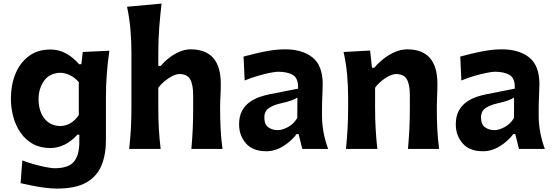

<svg xmlns="http://www.w3.org/2000/svg" viewBox="-20 -847 3152 1092"><path d="M303.7 225.6Q269.5 225.6 230.5 220.2Q191.4 214.8 156 207.5Q120.6 200.2 97.2 194.8L106.9 65.4Q141.1 78.6 178.2 88.6Q215.3 98.6 245.6 104.2Q275.9 109.9 289.1 109.9Q369.1 109.9 400.1 73Q431.2 36.1 431.2 -39.6V-81.1H420.4Q385.7 -42.5 345.9 -23.7Q306.2 -4.9 267.1 -4.9Q210 -4.9 167.7 -28.1Q125.5 -51.3 97.7 -91.3Q69.8 -131.3 55.9 -181.9Q42 -232.4 42 -286.6Q42 -363.3 67.6 -426.5Q93.3 -489.7 143.6 -527.6Q193.8 -565.4 267.1 -565.4Q315.4 -565.4 356.9 -542.2Q398.4 -519 429.7 -481.9H442.9L450.7 -551.3L602.1 -558.6Q582.5 -425.3 582.5 -294.4V-48.8Q582.5 32.7 556.9 94.7Q531.2 156.7 470.5 191.2Q409.7 225.6 303.7 225.6ZM322.8 -129.9Q387.7 -132.3 428.2 -192.9V-379.9Q406.7 -404.8 378.9 -418.7Q351.1 -432.6 323.7 -433.1Q261.2 -431.2 230.2 -387Q199.2 -342.8 199.2 -281.2Q199.2 -242.2 212.4 -208Q225.6 -173.8 253.2 -152.6Q280.8 -131.3 322.8 -129.9Z M714.8 0Q721.2 -59.6 724.4 -115.2Q727.5 -170.9 727.5 -239.7V-546.4Q727.5 -614.3 721.9 -679Q716.3 -743.7 702.6 -808.6L898.9 -826.7Q891.1 -760.7 885.7 -691.4Q880.4 -622.1 880.4 -546.4V-472.2H894.5Q914.1 -496.1 941.7 -517.6Q969.2 -539.1 1001 -552.7Q1032.7 -566.4 1064 -566.4Q1235.8 -566.4 1235.8 -370.1Q1235.8 -334.5 1233.9 -300.8Q1231.9 -267.1 1231.9 -239.7Q1231.9 -170.9 1234.6 -115.2Q1237.3 -59.6 1245.6 0H1068.4Q1073.7 -59.6 1076.2 -114.3Q1078.6 -168.9 1078.6 -231.4V-305.7Q1078.6 -366.2 1061.5 -396Q1044.4 -425.8 999.5 -425.8Q983.4 -425.8 961.4 -415Q939.5 -404.3 917.7 -386.7Q896 -369.1 880.4 -348.1V-231.4Q880.4 -168.9 883.5 -114.3Q886.7 -59.6 893.6 0Z M1494.6 13.2Q1418 13.2 1378.9 -31.5Q1339.8 -76.2 1339.8 -139.6Q1339.8 -186 1356.9 -217Q1374 -248 1400.9 -266.8Q1427.7 -285.6 1457.3 -295.7Q1486.8 -305.7 1511.7 -310.5L1675.3 -342.8Q1677.7 -400.9 1646.7 -419.9Q1615.7 -439 1561.5 -439Q1547.9 -439 1516.4 -432.9Q1484.9 -426.8 1446.3 -415.5Q1407.7 -404.3 1371.6 -389.2L1365.2 -525.4Q1392.1 -532.2 1431.2 -542Q1470.2 -551.8 1514.6 -559.1Q1559.1 -566.4 1602.1 -566.4Q1700.2 -566.4 1757.8 -520Q1815.4 -473.6 1815.4 -369.1Q1815.4 -342.3 1813.5 -304Q1811.5 -265.6 1811.5 -233.9V-184.6Q1811.5 -143.6 1819.6 -97.7Q1827.6 -51.8 1846.2 0H1699.2L1678.2 -84.5H1667Q1638.2 -45.4 1591.6 -16.1Q1544.9 13.2 1494.6 13.2ZM1560.1 -106.9Q1585.4 -106.9 1618.2 -124.5Q1650.9 -142.1 1670.9 -176.3L1671.4 -292Q1660.6 -285.2 1640.9 -277.1Q1621.1 -269 1569.8 -257.3Q1535.6 -249.5 1509.5 -232.4Q1483.4 -215.3 1483.4 -178.2Q1483.4 -139.6 1505.9 -123.3Q1528.3 -106.9 1560.1 -106.9Z M1947.8 0Q1953.6 -59.6 1956.8 -115.2Q1960 -170.9 1960 -239.7V-294.4Q1960 -356.9 1954.3 -421.4Q1948.7 -485.8 1934.1 -551.3L2085 -559.6L2095.7 -461.9H2108.9Q2131.3 -488.8 2161.6 -512.7Q2191.9 -536.6 2226.8 -551.5Q2261.7 -566.4 2296.4 -566.4Q2467.8 -566.4 2467.8 -370.1Q2467.8 -334.5 2466.1 -300.8Q2464.4 -267.1 2464.4 -239.7Q2464.4 -170.9 2467 -115.2Q2469.7 -59.6 2477.5 0H2300.3Q2305.7 -59.6 2308.3 -114.3Q2311 -168.9 2311 -231.4V-305.7Q2311 -366.2 2293.9 -396Q2276.9 -425.8 2231.9 -425.8Q2207 -425.8 2171.9 -402.8Q2136.7 -379.9 2113.3 -348.1V-231.4Q2113.3 -168.9 2116.5 -114.3Q2119.6 -59.6 2126 0Z M2727.1 13.2Q2650.4 13.2 2611.3 -31.5Q2572.3 -76.2 2572.3 -139.6Q2572.3 -186 2589.4 -217Q2606.4 -248 2633.3 -266.8Q2660.2 -285.6 2689.7 -295.7Q2719.2 -305.7 2744.1 -310.5L2907.7 -342.8Q2910.2 -400.9 2879.2 -419.9Q2848.1 -439 2793.9 -439Q2780.3 -439 2748.8 -432.9Q2717.3 -426.8 2678.7 -415.5Q2640.1 -404.3 2604 -389.2L2597.7 -525.4Q2624.5 -532.2 2663.6 -542Q2702.6 -551.8 2747.1 -559.1Q2791.5 -566.4 2834.5 -566.4Q2932.6 -566.4 2990.2 -520Q3047.9 -473.6 3047.9 -369.1Q3047.9 -342.3 3045.9 -304Q3043.9 -265.6 3043.9 -233.9V-184.6Q3043.9 -143.6 3052 -97.7Q3060.1 -51.8 3078.6 0H2931.6L2910.6 -84.5H2899.4Q2870.6 -45.4 2824 -16.1Q2777.3 13.2 2727.1 13.2ZM2792.5 -106.9Q2817.9 -106.9 2850.6 -124.5Q2883.3 -142.1 2903.3 -176.3L2903.8 -292Q2893.1 -285.2 2873.3 -277.1Q2853.5 -269 2802.2 -257.3Q2768.1 -249.5 2741.9 -232.4Q2715.8 -215.3 2715.8 -178.2Q2715.8 -139.6 2738.3 -123.3Q2760.7 -106.9 2792.5 -106.9Z"/></svg>

Font: Pinar-DS3-FD Bold
Style: Regular
Weight: 700
Designer: Amin Abedi
Version: Version 3.000